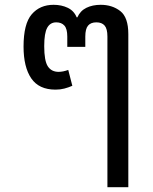

<svg xmlns="http://www.w3.org/2000/svg" viewBox="-20 -578 635 799"><path d="M427 201V-426Q427 -458 415.5 -471.5Q404 -485 381 -485Q358 -485 346.5 -471.5Q335 -458 335 -426V-383H260V-426Q260 -458 248 -471.5Q236 -485 214 -485Q189 -485 176.5 -462.5Q164 -440 164 -386Q164 -325 179 -302Q194 -279 224 -279Q242 -279 264 -287L281 -221Q265 -214 248 -209.5Q231 -205 211 -205Q142 -205 110 -252Q78 -299 78 -384Q78 -479 112 -518.5Q146 -558 203 -558Q236 -558 262 -545.5Q288 -533 299 -506H302Q314 -533 339.5 -545.5Q365 -558 399 -558Q447 -558 480.5 -532Q514 -506 514 -436V201Z"/></svg>

Font: Go Noto Current
Style: Regular
Weight: 400
Designer: Monotype Design Team
Foundry: Monotype Imaging Inc.
Version: Version 2.007; ttfautohint (v1.8) -l 8 -r 50 -G 200 -x 14 -D